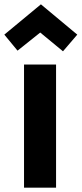

<svg xmlns="http://www.w3.org/2000/svg" viewBox="-46 -867 377 887"><path d="M311 -707 245 -630 131 -724H149L35 -633L-26 -707L143 -847ZM65 0V-569H213V0Z"/></svg>

Font: Yaldevi ExtraLight
Style: Regular
Weight: 200
Designer: Sol Matas, Rajitha Manaperi, Kosala Senevirathne
Foundry: Mooniak
Version: Version 1.100